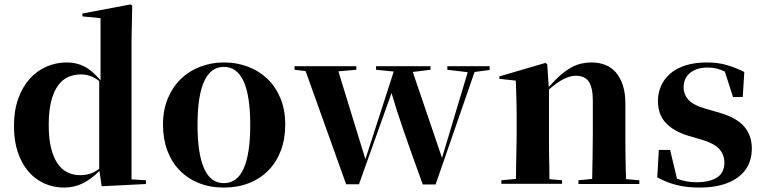

<svg xmlns="http://www.w3.org/2000/svg" viewBox="-20 -838 3451 867"><path d="M574 -28 639 -24V-7L439 3L429 -66Q391 -28 352.5 -9.5Q314 9 269 9Q222 9 180.5 -9.5Q139 -28 108.5 -63.5Q78 -99 60.5 -150.5Q43 -202 43 -269Q43 -338 62 -391.5Q81 -445 113.5 -481.5Q146 -518 189.5 -537Q233 -556 283 -556Q325 -556 360.5 -538Q396 -520 434 -475V-756L352 -764V-777L569 -818L577 -813L574 -657ZM342 -47Q364 -47 385 -53Q406 -59 428 -76V-472Q406 -489 386 -495.5Q366 -502 346 -502Q315 -502 288.5 -490.5Q262 -479 242.5 -452.5Q223 -426 211.5 -382.5Q200 -339 200 -275Q200 -213 210.5 -170Q221 -127 240 -99.5Q259 -72 285 -59.5Q311 -47 342 -47Z M872 -274Q872 -144 901.5 -77.5Q931 -11 991 -11Q1051 -11 1080.5 -77.5Q1110 -144 1110 -274Q1110 -536 991 -536Q872 -536 872 -274ZM1268 -276Q1268 -210 1248 -157.5Q1228 -105 1191.5 -68Q1155 -31 1104 -11Q1053 9 991 9Q928 9 877.5 -11.5Q827 -32 791 -69Q755 -106 735.5 -158.5Q716 -211 716 -276Q716 -341 737.5 -393Q759 -445 796 -481Q833 -517 883.5 -536.5Q934 -556 991 -556Q1049 -556 1099.5 -537Q1150 -518 1187.5 -482Q1225 -446 1246.5 -394Q1268 -342 1268 -276Z M2191 -539V-522L2123 -513L1947 -5H1889Q1860 -85 1838.5 -145.5Q1817 -206 1800.5 -254Q1784 -302 1771.5 -341Q1759 -380 1748 -418L1601 -6H1543L1360 -517L1310 -523V-539H1589V-523L1508 -516L1630 -119L1758 -515L1678 -523V-539H1924V-523L1844 -513L1976 -125L2092 -512L2000 -523V-539Z M2804 -238Q2804 -216 2804 -189.5Q2804 -163 2804.5 -135.5Q2805 -108 2805.5 -80.5Q2806 -53 2807 -29L2867 -24V-7H2592V-24L2654 -30Q2655 -79 2656 -136.5Q2657 -194 2657 -238V-382Q2657 -442 2639 -469Q2621 -496 2580 -496Q2529 -496 2459 -434V-238Q2459 -217 2459 -191Q2459 -165 2459.5 -137Q2460 -109 2460.5 -81.5Q2461 -54 2461 -29L2518 -24V-8H2244V-24L2310 -30Q2310 -55 2310.5 -82.5Q2311 -110 2311.5 -137.5Q2312 -165 2312.5 -191Q2313 -217 2313 -238V-321Q2313 -345 2312.5 -364.5Q2312 -384 2311.5 -401.5Q2311 -419 2310.5 -436Q2310 -453 2309 -474L2235 -482V-493L2443 -554L2451 -548L2458 -445Q2487 -478 2512 -499.5Q2537 -521 2560 -533.5Q2583 -546 2605 -551Q2627 -556 2651 -556Q2685 -556 2713 -545Q2741 -534 2761 -511Q2781 -488 2792.5 -453Q2804 -418 2804 -370V-238Z M3067 -444Q3067 -412 3088.5 -387.5Q3110 -363 3170 -346L3229 -329Q3307 -306 3341 -266Q3375 -226 3375 -167Q3375 -84 3312.5 -37.5Q3250 9 3138 9Q3081 9 3035.5 -2.5Q2990 -14 2948 -37L2955 -161H3006L3037 -31Q3059 -23 3079.5 -19Q3100 -15 3125 -15Q3183 -15 3217 -36Q3251 -57 3251 -104Q3251 -138 3229 -164Q3207 -190 3146 -208L3088 -225Q3022 -245 2986.5 -283Q2951 -321 2951 -382Q2951 -419 2965.5 -451Q2980 -483 3007.5 -506.5Q3035 -530 3076.5 -543Q3118 -556 3172 -556Q3220 -556 3259.5 -545Q3299 -534 3341 -513L3334 -400H3290L3253 -515Q3234 -524 3216 -528.5Q3198 -533 3175 -533Q3127 -533 3097 -509.5Q3067 -486 3067 -444Z"/></svg>

Font: XinYuGongZhangJiaSongA
Style: Regular
Weight: 900
Designer: XinYuGong
Foundry: Adobe Systems Incorporated
Version: Version 1.00